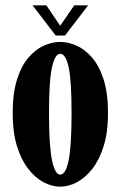

<svg xmlns="http://www.w3.org/2000/svg" viewBox="-20 -688 452 719"><path d="M205.5 11Q174.5 11 143.2 -5.5Q112 -22 85.5 -56Q59 -90 43.2 -141.8Q27.5 -193.5 27.5 -263.5Q27.5 -339.5 44 -391Q60.5 -442.5 87.2 -473.2Q114 -504 145 -517.5Q176 -531 205.5 -531Q234.5 -531 265.8 -517.5Q297 -504 324 -473.2Q351 -442.5 367.8 -391Q384.5 -339.5 384.5 -263.5Q384.5 -193.5 368.5 -141.8Q352.5 -90 326 -56Q299.5 -22 268 -5.5Q236.5 11 205.5 11ZM205.5 -34Q226 -34 237 -87.5Q248 -141 248 -263.5Q248 -386.5 237 -436.5Q226 -486.5 205.5 -486.5Q186 -486.5 174.8 -436.5Q163.5 -386.5 163.5 -263.5Q163.5 -141 174.8 -87.5Q186 -34 205.5 -34ZM188.5 -555 102 -668H153.5L205.5 -591.5L258 -668H310L223.5 -555Z"/></svg>

Font: Imbue Thin 10pt ExtraBold
Style: Regular
Weight: 800
Version: Version 1.102